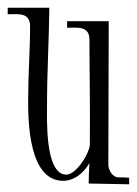

<svg xmlns="http://www.w3.org/2000/svg" viewBox="-27 -581 355 498"><path d="M203 -105 308 -103V-120C298 -121 289 -121 279 -121C264 -122 254 -141 254 -154L255 -526H147V-509C173 -509 205 -515 205 -478C205 -403 207 -311 206 -203C199 -171 167 -128 145 -128C89 -128 95 -274 95 -311C95 -394 100 -478 101 -561H-7V-544C19 -544 51 -550 51 -513C51 -450 46 -387 46 -323C46 -267 47 -112 137 -112C163 -112 188 -129 205 -158C204 -141 203 -123 203 -105Z"/></svg>

Font: Bigelow Rules
Style: Regular
Weight: 400
Designer: Astigmatic (AOETI)
Foundry: Astigmatic (AOETI)
Version: Version 1.000